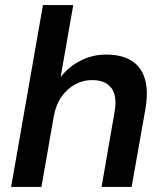

<svg xmlns="http://www.w3.org/2000/svg" viewBox="-20 -740 650 760"><path d="M24 0 150 -720H270L220 -435Q252 -476 299 -500Q346 -524 400 -524Q462 -524 501 -499.5Q540 -475 554 -426Q568 -377 555 -305L501 0H382L433 -294Q445 -357 422 -390Q399 -423 344 -423Q309 -423 277.5 -406Q246 -389 223.5 -357Q201 -325 193 -280L144 0Z"/></svg>

Font: DM Sans 12pt SemiBold
Style: Italic
Weight: 600
Italic angle: -10°
Version: Version 4.004;gftools[0.9.30]